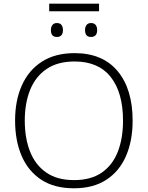

<svg xmlns="http://www.w3.org/2000/svg" viewBox="-20 -1014 804 1044"><path d="M701.2 -357.9Q701.2 -249.5 665.5 -166.5Q629.9 -83.5 558.8 -36.9Q487.8 9.8 381.8 9.8Q274.9 9.8 203.9 -37.1Q132.8 -84 97.4 -167Q62 -250 62 -358.9Q62 -467.3 98.9 -549.8Q135.7 -632.3 207.8 -678.7Q279.8 -725.1 385.7 -725.1Q538.1 -725.1 619.6 -627.2Q701.2 -529.3 701.2 -357.9ZM114.7 -358.4Q114.7 -262.2 143.6 -189.5Q172.4 -116.7 231.7 -75.7Q291 -34.7 382.3 -34.7Q474.1 -34.7 533 -75.2Q591.8 -115.7 620.4 -188.5Q648.9 -261.2 648.9 -357.9Q648.9 -510.3 582.3 -595Q515.6 -679.7 385.7 -679.7Q293.9 -679.7 233.9 -639.2Q173.8 -598.6 144.3 -526.4Q114.7 -454.1 114.7 -358.4ZM518.6 -994.1V-952.6H247.6V-994.1ZM289.1 -888.7Q306.6 -888.7 314.5 -878.2Q322.3 -867.7 322.3 -850.6Q322.3 -813 289.1 -813Q256.8 -813 256.8 -850.6Q256.8 -867.7 265.1 -878.2Q273.4 -888.7 289.1 -888.7ZM474.6 -888.7Q492.2 -888.7 500.2 -878.2Q508.3 -867.7 508.3 -850.6Q508.3 -813 474.6 -813Q442.4 -813 442.4 -850.6Q442.4 -867.7 450.7 -878.2Q459 -888.7 474.6 -888.7Z"/></svg>

Font: Open Sans Light
Style: Regular
Weight: 300
Designer: Monotype Design Team
Foundry: Monotype Imaging Inc.
Version: Version 3.000; ttfautohint (v1.8.4)